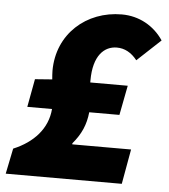

<svg xmlns="http://www.w3.org/2000/svg" viewBox="-53 -690 648 735"><g transform="rotate(5 271.0 -323.0)"><path d="M-4 0H442L466 -134H240V-138C273 -177 289 -214 294 -262H410L432 -376H288C288 -379 288 -381 288 -384C288 -480 330 -518 378 -518C408 -518 434 -504 456 -476L546 -560C510 -614 452 -646 386 -646C250 -646 140 -550 140 -408C140 -398 141 -387 142 -375L76 -370L56 -262H151C145 -186 93 -130 16 -98Z"/></g></svg>

Font: Source Sans Pro Black
Style: Italic
Weight: 900
Italic angle: -11°
Designer: Paul D. Hunt
Foundry: Adobe Systems Incorporated
Version: Version 3.006;hotconv 1.0.111;makeotfexe 2.5.65597